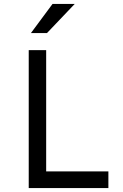

<svg xmlns="http://www.w3.org/2000/svg" viewBox="-20 -949 620 969"><path d="M125 -696H213V-84H527V0H125ZM245 -929H357L217 -782H136Z"/></svg>

Font: Amiko
Style: Regular
Weight: 400
Designer: Pablo Impallari, Rodrigo Fuenzalida, Andres Torresi
Foundry: Impallari Type
Version: Version 1.001; ttfautohint (v1.3)